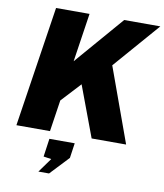

<svg xmlns="http://www.w3.org/2000/svg" viewBox="-102 -805 971 1135"><g transform="rotate(10 384.0 -238.0)"><path d="M31 0 141.5 -723H342.5L298.5 -431L550.5 -723H767.5L527.5 -447L689.5 0H482.5L368.5 -305L261 -189L232.5 0ZM206.5 247.5 268.5 161.5 221.5 154.5 237 45.5H389L376 135.5L270.5 247.5Z"/></g></svg>

Font: Public Sans Black
Style: Italic
Weight: 900
Italic angle: -8°
Designer: The Public Sans project authors (U.S. Web Design System). Libre Franklin designed by Pablo Impallari and Rodrigo Fuenzal
Version: Version 1.007; ttfautohint (v1.8.1) -l 8 -r 50 -G 200 -x 14 